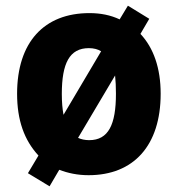

<svg xmlns="http://www.w3.org/2000/svg" viewBox="-20 -605 625 674"><path d="M544 -276C544 -366 519 -437 473 -486L504 -539L429 -585L400 -537C368 -552 333 -559 294 -559C135 -559 40 -457 40 -276C40 -183 65 -113 115 -59L78 3L154 49L188 -9C219 3 253 10 291 10C449 10 544 -94 544 -276ZM197 -275C197 -383 224 -436 292 -436C309 -436 324 -432 335 -425L203 -202C199 -223 197 -247 197 -275ZM387 -276C387 -168 361 -113 293 -113C278 -113 265 -116 254 -121L384 -340C386 -321 387 -300 387 -276Z"/></svg>

Font: Noto Sans Gurmukhi UI SemiCondensed ExtraBold
Style: Regular
Weight: 800
Width: 4
Designer: Jelle Bosma - Monotype Design Team
Foundry: Monotype Imaging Inc.
Version: Version 2.004